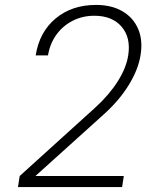

<svg xmlns="http://www.w3.org/2000/svg" viewBox="-20 -760 640 780"><path d="M53 0 60 -45 367 -323Q423 -374 458 -429Q493 -484 501 -536Q512 -607 474 -651.5Q436 -696 363 -696Q315 -696 275 -675.5Q235 -655 209 -619Q183 -583 175 -535H125Q140 -630 206 -685Q272 -740 370 -740Q433 -740 477 -714.5Q521 -689 541 -643Q561 -597 551 -536Q542 -478 503 -414.5Q464 -351 399 -293L124 -45H483L476 0Z"/></svg>

Font: JetBrains Mono NL Thin
Style: Italic
Weight: 100
Italic angle: -9°
Monospace: yes
Designer: Philipp Nurullin, Konstantin Bulenkov
Foundry: JetBrains
Version: Version 2.305; ttfautohint (v1.8.4.7-5d5b)